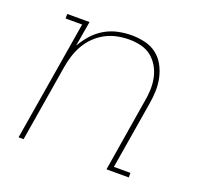

<svg xmlns="http://www.w3.org/2000/svg" viewBox="-98 -640 796 753"><g transform="rotate(20 300.0 -264.0)"><path d="M50 0 133 -501H64V-520H157L139 -415Q154 -441 174 -463.5Q194 -486 220 -501Q246 -516 274.5 -522Q303 -528 331 -528Q359 -528 386.5 -521.5Q414 -515 435 -499Q456 -483 469 -459.5Q482 -436 488 -409Q494 -382 493 -353.5Q492 -325 487 -297L441 -19H510V0H417L466 -300Q471 -325 472 -351Q473 -377 468 -401Q463 -425 451 -446Q439 -467 420.5 -482Q402 -497 377.5 -503Q353 -509 327 -509Q303 -509 278 -504Q253 -499 230 -487Q207 -475 188 -456.5Q169 -438 156 -415.5Q143 -393 135.5 -369Q128 -345 124 -321L71 0Z"/></g></svg>

Font: Iosevka HT Thin Extended
Style: Italic
Weight: 100
Width: 7
Italic angle: -9°
Monospace: yes
Designer: Belleve Invis
Foundry: Belleve Invis
Version: Version 32.3.0; ttfautohint (v1.8.4)